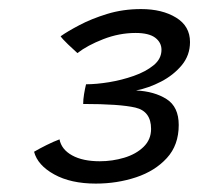

<svg xmlns="http://www.w3.org/2000/svg" viewBox="-20 -664 450 434"><path d="M196.5 -249Q140 -249 102.5 -269.8Q65 -290.5 57 -321Q69 -328 85 -336Q101 -344 114.5 -349Q119 -326 143 -312.8Q167 -299.5 205.5 -299.5Q234 -299.5 260.8 -307.5Q287.5 -315.5 304.5 -332Q321.5 -348.5 321.5 -372.5Q321.5 -412.5 286 -420.8Q250.5 -429 168 -429Q168 -439 170 -451.2Q172 -463.5 174.5 -473.5Q197.5 -473.5 226.5 -478.2Q255.5 -483 282.5 -492.5Q309.5 -502 327.2 -516.5Q345 -531 345 -551.5Q345 -568 330.8 -578.8Q316.5 -589.5 286.5 -589.5Q249.5 -589.5 213.5 -575.5Q177.5 -561.5 155 -544Q147 -551 134 -563.5Q121 -576 117 -582Q132.5 -593 159.5 -607.2Q186.5 -621.5 222.2 -632.5Q258 -643.5 299 -643.5Q346.5 -643.5 378 -624.2Q409.5 -605 409.5 -569Q409.5 -539 390.8 -516.5Q372 -494 344 -479.5Q316 -465 287.5 -459.5Q329 -457.5 356.5 -440Q384 -422.5 384 -381.5Q384 -336 357.2 -306.8Q330.5 -277.5 287.5 -263.2Q244.5 -249 196.5 -249Z"/></svg>

Font: Grandstander Light
Style: Italic
Weight: 300
Italic angle: -15°
Designer: Tyler Finck
Foundry: Etcetera Type Co
Version: Version 1.200; ttfautohint (v1.8.3)